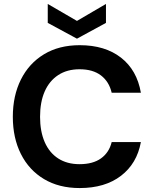

<svg xmlns="http://www.w3.org/2000/svg" viewBox="-20 -941 779 973"><path d="M384 12Q279 12 203 -33.5Q127 -79 86 -160.5Q45 -242 45 -349Q45 -456 86 -538Q127 -620 203 -666Q279 -712 384 -712Q512 -712 593 -649Q674 -586 694 -471H546Q533 -527 492 -558.5Q451 -590 383 -590Q320 -590 275 -560.5Q230 -531 206.5 -477.5Q183 -424 183 -349Q183 -275 206.5 -221Q230 -167 275 -138Q320 -109 383 -109Q451 -109 492 -138.5Q533 -168 546 -221H694Q674 -112 593 -50Q512 12 384 12ZM370 -745 222 -825V-921L370 -835L517 -921V-825Z"/></svg>

Font: DM Sans 20pt
Style: Bold
Weight: 700
Version: Version 4.004;gftools[0.9.30]